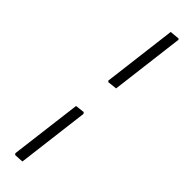

<svg xmlns="http://www.w3.org/2000/svg" viewBox="-357 -781 1027 1027"><g transform="rotate(45 157.0 -267.5)"><path d="M251 -797 256 -792 204 -372 151 -366 145 -372 197 -792ZM171 -160 177 -152 126 259 74 262 68 254 119 -154Z"/></g></svg>

Font: Alegreya Sans
Style: Italic
Weight: 400
Italic angle: -7°
Designer: Juan Pablo del Peral
Foundry: Huerta Tipografica
Version: Version 2.007